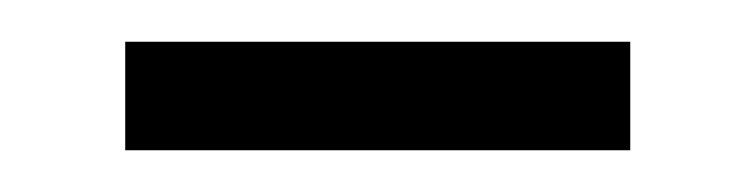

<svg xmlns="http://www.w3.org/2000/svg" viewBox="-20 -316 362 92"><path d="M40 -244H282V-296H40Z"/></svg>

Font: Noto Sans Thai UI Light
Style: Regular
Weight: 300
Designer: Monotype Design Team
Foundry: Monotype Imaging Inc.
Version: Version 2.000